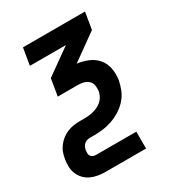

<svg xmlns="http://www.w3.org/2000/svg" viewBox="-187 -626 864 946"><g transform="rotate(-30 245.0 -152.5)"><path d="M365 215H136Q114 215 93 211.5Q72 208 53.5 199.5Q35 191 21 176.5Q7 162 -1 143.5Q-9 125 -10 103.5Q-11 82 -7 60Q-4 42 2 25Q8 8 20 -7.5Q32 -23 47 -34.5Q62 -46 79.5 -53Q97 -60 114.5 -62.5Q132 -65 150 -65H169Q183 -65 197 -66Q211 -67 224.5 -70.5Q238 -74 251.5 -80Q265 -86 276 -95.5Q287 -105 294 -118Q301 -131 304 -144Q306 -161 304 -177Q302 -193 291 -204Q280 -215 265 -219.5Q250 -224 233 -224H116L132 -320L278 -424H73L89 -520H442L426 -424L278 -318Q311 -314 340.5 -301.5Q370 -289 390 -265.5Q410 -242 416 -210Q422 -178 417 -144Q412 -118 401.5 -92Q391 -66 371.5 -44.5Q352 -23 327.5 -8Q303 7 276.5 16Q250 25 223 28Q196 31 170 31H151Q142 31 133.5 34Q125 37 118 43.5Q111 50 108 58.5Q105 67 103 75Q102 84 102.5 92Q103 100 107.5 106.5Q112 113 119.5 116Q127 119 136 119H365Z"/></g></svg>

Font: Iosevka Oblique
Style: Bold
Weight: 700
Italic angle: -9°
Monospace: yes
Designer: Belleve Invis
Foundry: Belleve Invis
Version: Version 32.5.0; ttfautohint (v1.8.4)